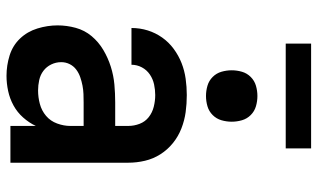

<svg xmlns="http://www.w3.org/2000/svg" viewBox="-213 -751 976 590"><g transform="rotate(90 275.0 -456.0)"><path d="M213 12Q181 12 150.5 2.5Q120 -7 98.5 -29.5Q77 -52 67.5 -83Q58 -114 58 -145Q58 -173 65.5 -200.5Q73 -228 91 -249.5Q109 -271 133.5 -285.5Q158 -300 185 -308.5Q212 -317 239.5 -319.5Q267 -322 295 -322H367V-362Q367 -380 360.5 -397Q354 -414 340 -425Q326 -436 308 -440.5Q290 -445 272 -445Q256 -445 239.5 -441.5Q223 -438 209 -428.5Q195 -419 187 -404Q179 -389 179 -372H66Q66 -398 73.5 -422Q81 -446 95.5 -466.5Q110 -487 130.5 -502Q151 -517 174 -526Q197 -535 222 -538.5Q247 -542 272 -542Q299 -542 324.5 -538.5Q350 -535 374.5 -525.5Q399 -516 419.5 -499.5Q440 -483 454 -461Q468 -439 474 -413.5Q480 -388 480 -362V0H367V-78Q357 -57 341 -39Q325 -21 304 -9.5Q283 2 259.5 7Q236 12 213 12ZM258 -85Q279 -85 299.5 -90.5Q320 -96 336 -109.5Q352 -123 359.5 -143.5Q367 -164 367 -184V-225H295Q282 -225 269 -224.5Q256 -224 243 -221.5Q230 -219 217 -214.5Q204 -210 193.5 -202Q183 -194 177 -182Q171 -170 171 -156Q171 -140 178 -125.5Q185 -111 197.5 -101.5Q210 -92 226 -88.5Q242 -85 258 -85ZM275 -601Q259 -601 243.5 -605.5Q228 -610 216.5 -621.5Q205 -633 200.5 -648.5Q196 -664 196 -680Q196 -696 200.5 -711.5Q205 -727 216.5 -738.5Q228 -750 243.5 -754.5Q259 -759 275 -759Q291 -759 306.5 -754.5Q322 -750 333.5 -738.5Q345 -727 349.5 -711.5Q354 -696 354 -680Q354 -664 349.5 -648.5Q345 -633 333.5 -621.5Q322 -610 306.5 -605.5Q291 -601 275 -601ZM436 -846H114V-924H436Z"/></g></svg>

Font: Lode
Style: Bold
Weight: 700
Monospace: yes
Designer: Belleve Invis
Foundry: Belleve Invis
Version: Version 29.2.0; ttfautohint (v1.8.3)